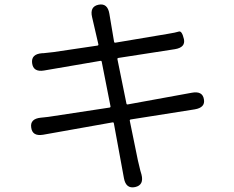

<svg xmlns="http://www.w3.org/2000/svg" viewBox="-20 -800 1040 855"><path d="M582 33Q541 42 532 -6L487 -251Q486 -256 481 -255L172 -200Q124 -192 119 -232Q113 -271 162 -276L172 -277Q195 -279 218 -283L468 -321Q473 -322 472 -327L433 -525Q432 -530 427 -529L176 -486Q128 -478 123 -519Q118 -559 167 -563H172Q195 -565 218 -568L414 -597Q419 -598 418 -603L390 -724Q379 -771 419 -779Q459 -787 467 -739L488 -614Q489 -609 494 -610L726 -649Q763 -655 776.5 -659.5Q790 -664 799 -626Q807 -589 759 -581L507 -542Q502 -541 503 -536L543 -339Q544 -334 549 -335L834 -387Q882 -396 888 -358Q895 -321 847 -313L562 -268Q557 -267 558 -262L594 -86Q599 -63 605 -40L610 -23Q622 24 582 33Z"/></svg>

Font: Resource Han Rounded JP Normal
Style: Regular
Weight: 350
Designer: Cyano Hao (round all glyphs); Ryoko NISHIZUKA 西塚涼子 (kana, bopomofo & ideographs); Paul D. Hunt (Latin, Greek & Cyrillic)
Foundry: Cyano Hao
Version: 0.990